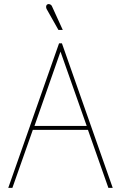

<svg xmlns="http://www.w3.org/2000/svg" viewBox="-20 -910 584 930"><path d="M232 -879Q230 -884 226.5 -886.5Q223 -889 218.5 -890Q214 -891 210 -889Q206 -887 204.5 -883Q203 -879 203.5 -874.5Q204 -870 206 -866L263 -765H284ZM526 0 280 -700H266L20 0H40L139 -281H406L505 0ZM147 -300 273 -660 400 -300Z"/></svg>

Font: Advent Pro Thin
Style: Regular
Weight: 250
Version: Version 3.000